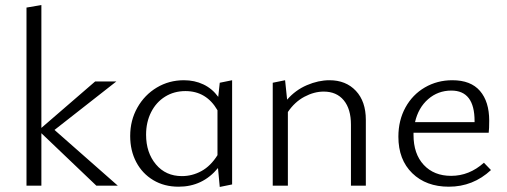

<svg xmlns="http://www.w3.org/2000/svg" viewBox="-20 -736 2009 761"><path d="M362 0 144 -208V0H85V-706L144 -716V-229L357 -413H441L196 -221L447 0Z M900 -418V-5L851 5L844 -70Q783 4 688 4Q631 4 587.5 -22Q544 -48 520 -93.5Q496 -139 496 -197Q496 -259 524.5 -309.5Q553 -360 601.5 -389Q650 -418 709 -418Q751 -418 786 -401.5Q821 -385 845 -352L851 -408ZM842 -121V-299Q798 -375 715 -375Q670 -375 634.5 -353Q599 -331 579 -291.5Q559 -252 559 -202Q559 -131 598 -84.5Q637 -38 701 -38Q742 -38 778.5 -58Q815 -78 842 -121Z M1430 -261V0H1371V-242Q1371 -304 1342.5 -338.5Q1314 -373 1263 -373Q1225 -373 1186.5 -352.5Q1148 -332 1121 -292V0H1061V-408L1110 -418L1118 -341Q1151 -379 1196.5 -398.5Q1242 -418 1286 -418Q1351 -418 1390.5 -376Q1430 -334 1430 -261Z M1926 -62Q1855 4 1759 4Q1669 4 1614 -49.5Q1559 -103 1559 -194Q1559 -259 1587 -310Q1615 -361 1664 -389.5Q1713 -418 1773 -418Q1846 -418 1882.5 -375.5Q1919 -333 1919 -258Q1919 -225 1917 -210H1619V-201Q1619 -126 1659.5 -82.5Q1700 -39 1768 -39Q1840 -39 1898 -91ZM1625 -252H1861V-256Q1861 -377 1769 -377Q1716 -377 1677 -343Q1638 -309 1625 -252Z"/></svg>

Font: Ysabeau Infant Semilight
Style: Regular
Weight: 300
Designer: Christian Thalmann (Catharsis Fonts)
Version: Version 0.003